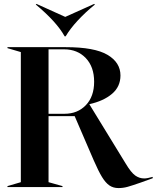

<svg xmlns="http://www.w3.org/2000/svg" viewBox="-20 -952 797 977"><path d="M457 -136 360 -361H227V-25L298 -5V0H18V-5L86 -25V-687L18 -707V-712H315Q461 -712 527 -673Q593 -634 593 -568Q593 -511 550 -474.5Q507 -438 435 -422V-421L620 -119Q647 -74 668 -59Q689 -44 714 -44Q729 -44 757 -52V-45L696 -23Q653 -8 630 -1.5Q607 5 583 5Q556 5 536.5 -8.5Q517 -22 499 -51.5Q481 -81 457 -136ZM308 -373Q375 -373 417 -417Q459 -461 459 -536Q459 -612 416.5 -656.5Q374 -701 306 -701H227V-373ZM162 -929 166 -932 312 -866 459 -932 463 -929Q415 -890 376 -848Q337 -806 314 -767H309Q268 -841 162 -929Z"/></svg>

Font: Nyght Serif Medium
Style: Regular
Weight: 500
Designer: Maksym Kobuzan
Version: Version 0.410